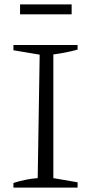

<svg xmlns="http://www.w3.org/2000/svg" viewBox="-20 -851 416 871"><path d="M41 0V-21Q69 -30 96.5 -35.5Q124 -41 151 -43L160 -603L41 -623V-647H332V-626Q307 -619 279.5 -613.5Q252 -608 222 -604V-43L332 -24V0ZM71 -786V-831H305V-786Z"/></svg>

Font: Piazzolla SC Light
Style: Regular
Weight: 300
Designer: Juan Pablo del Peral
Foundry: Huerta Tipografica
Version: Version 1.330